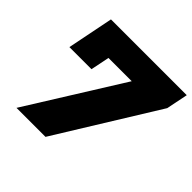

<svg xmlns="http://www.w3.org/2000/svg" viewBox="-175 -869 1039 1039"><g transform="rotate(45 344.5 -350.0)"><path d="M689 -700 664 -576 308 0H86L425 -543H247L225 -435H56L109 -700Z"/></g></svg>

Font: Idrija
Style: Italic
Weight: 800
Italic angle: -11.3°
Designer: Julieta Ulanovsky
Foundry: Julieta Ulanovsky
Version: Version 7.200